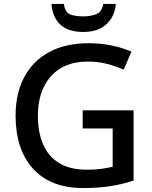

<svg xmlns="http://www.w3.org/2000/svg" viewBox="-20 -943 770 973"><path d="M399 -384H657V-28Q600 -9 538.5 0.5Q477 10 402 10Q237 10 148 -87.5Q59 -185 59 -357Q59 -469 102.5 -551.5Q146 -634 229 -679Q312 -724 430 -724Q491 -724 546 -712.5Q601 -701 646 -681L607 -590Q569 -607 523 -619Q477 -631 426 -631Q304 -631 238 -556.5Q172 -482 172 -356Q172 -274 198 -212.5Q224 -151 279 -117Q334 -83 422 -83Q464 -83 495 -87.5Q526 -92 551 -98V-292H399ZM567 -923Q562 -860 519.5 -820.5Q477 -781 402 -781Q324 -781 284.5 -819.5Q245 -858 241 -923H304Q309 -882 333.5 -871Q358 -860 403 -860Q441 -860 469 -872Q497 -884 503 -923Z"/></svg>

Font: Noto Sans Meetei Mayek Medium
Style: Regular
Weight: 500
Designer: Monotype Design Team and Neelakash Kshetrimayum
Foundry: Monotype Imaging Inc.
Version: Version 2.002; ttfautohint (v1.8.4.7-5d5b)